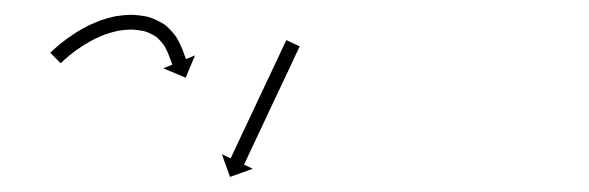

<svg xmlns="http://www.w3.org/2000/svg" viewBox="-20 -591 798 260"><path d="M49.7 -521.1C49.2 -520.6 48.6 -520 48.1 -519.5L62.2 -505.3C62.7 -505.8 63.2 -506.3 63.7 -506.8C63.7 -506.8 63.7 -506.8 63.7 -506.8C63.7 -506.7 63.6 -506.7 63.6 -506.7C65.1 -508.1 66.5 -509.4 67.9 -510.7C67.9 -510.7 67.9 -510.7 67.9 -510.7C67.9 -510.7 67.8 -510.6 67.8 -510.6C70.1 -512.6 72.4 -514.5 74.7 -516.5C74.7 -516.5 74.6 -516.4 74.6 -516.4C74.6 -516.4 74.5 -516.3 74.5 -516.3C77.6 -518.7 80.6 -521.1 83.7 -523.4C83.7 -523.4 83.7 -523.3 83.7 -523.3C83.6 -523.3 83.6 -523.3 83.6 -523.3C87.3 -525.9 91.1 -528.4 95 -530.9C95 -530.9 94.9 -530.8 94.9 -530.8C94.8 -530.8 94.8 -530.7 94.8 -530.7C99.2 -533.4 103.7 -535.9 108.3 -538.3C108.3 -538.3 108.2 -538.2 108.1 -538.2C108 -538.2 108 -538.1 108 -538.1C113 -540.5 118.2 -542.8 123.4 -544.8C123.4 -544.8 123.3 -544.7 123.2 -544.7C123.1 -544.7 123 -544.6 123 -544.6C128.6 -546.5 134.4 -548.1 140.2 -549.4C140.2 -549.4 140 -549.4 139.9 -549.3C139.7 -549.3 139.6 -549.3 139.6 -549.3C145.6 -550.3 151.7 -550.8 157.9 -551C157.9 -551 157.7 -551 157.5 -551C157.4 -551 157.2 -551 157.2 -551C163.4 -550.8 169.5 -550 175.5 -548.8C175.5 -548.8 175.3 -548.9 175 -549C174.7 -549 174.5 -549.1 174.5 -549.1C180.7 -547.2 186.6 -544.4 192 -540.9C192.1 -540.9 191.8 -541.1 191.5 -541.4C191.2 -541.6 190.9 -541.8 190.9 -541.8C195.3 -537.9 199.4 -533.6 202.7 -528.7C202.7 -528.7 202.6 -528.9 202.5 -529.1C202.4 -529.3 202.3 -529.5 202.3 -529.5C204.4 -525.7 206.4 -521.7 208.1 -517.7C208.1 -517.7 208 -517.8 208 -517.8C208 -517.9 207.9 -518 207.9 -518C209 -515.2 210 -512.5 211 -509.8L211 -509.7L211 -509.7C211.6 -508.2 212.2 -506.6 212.8 -505C212.8 -505 212.8 -505 212.8 -505C212.8 -505 212.8 -504.9 212.8 -504.9C213 -504.4 213.2 -503.9 213.4 -503.5L201.2 -498.5L231.4 -485.8L244.1 -516L231.9 -511C231.7 -511.5 231.6 -511.9 231.4 -512.4C231.4 -512.4 231.4 -512.3 231.4 -512.3C231.4 -512.3 231.4 -512.3 231.4 -512.3C230.9 -513.7 230.3 -515.1 229.8 -516.6L229.8 -516.6L229.8 -516.6C228.8 -519.4 227.7 -522.3 226.6 -525.2C226.6 -525.2 226.6 -525.2 226.6 -525.3C226.5 -525.4 226.5 -525.4 226.5 -525.4C224.5 -530.2 222.2 -534.8 219.7 -539.3C219.7 -539.3 219.6 -539.5 219.4 -539.7C219.3 -539.9 219.2 -540.1 219.2 -540.1C214.9 -546.3 209.7 -551.9 204 -556.9C204 -556.9 203.7 -557.1 203.4 -557.3C203.1 -557.5 202.8 -557.8 202.8 -557.8C195.9 -562.2 188.3 -565.7 180.5 -568.2C180.5 -568.2 180.2 -568.2 180 -568.3C179.7 -568.4 179.5 -568.4 179.5 -568.4C172.4 -569.9 165.2 -570.7 158 -571C158 -571 157.8 -571 157.7 -571C157.5 -571 157.3 -571 157.3 -571C150.3 -570.8 143.3 -570.1 136.4 -569C136.4 -569 136.3 -569 136.1 -569C136 -568.9 135.8 -568.9 135.8 -568.9C129.3 -567.5 122.9 -565.7 116.7 -563.6C116.7 -563.6 116.6 -563.6 116.4 -563.5C116.3 -563.5 116.2 -563.4 116.2 -563.4C110.5 -561.2 104.9 -558.8 99.3 -556.2C99.3 -556.2 99.3 -556.1 99.2 -556.1C99.1 -556.1 99 -556 99 -556C94.1 -553.5 89.3 -550.8 84.5 -547.9C84.5 -547.9 84.4 -547.9 84.4 -547.8C84.3 -547.8 84.3 -547.8 84.3 -547.8C80.1 -545.1 76.1 -542.4 72.1 -539.6C72.1 -539.6 72 -539.6 72 -539.5C71.9 -539.5 71.9 -539.5 71.9 -539.5C68.6 -537 65.3 -534.5 62.1 -532C62.1 -532 62 -532 62 -531.9C62 -531.9 61.9 -531.9 61.9 -531.9C59.5 -529.8 57 -527.8 54.6 -525.6C54.6 -525.6 54.6 -525.6 54.5 -525.6C54.5 -525.6 54.5 -525.5 54.5 -525.5C52.9 -524.1 51.3 -522.7 49.8 -521.2C49.8 -521.2 49.8 -521.2 49.8 -521.1C49.8 -521.1 49.7 -521.1 49.7 -521.1ZM385 -526.4C385.3 -527 385.6 -527.6 385.9 -528.2L367.8 -536.7C367.5 -536.1 367.2 -535.6 366.9 -535C366.1 -533.3 365.3 -531.6 364.5 -529.9C363.3 -527.3 362.1 -524.6 360.8 -522C359.2 -518.6 357.6 -515.2 356 -511.7C354.1 -507.7 352.2 -503.7 350.3 -499.6C348.1 -495.1 346 -490.6 343.9 -486.1C341.6 -481.3 339.4 -476.4 337.1 -471.6C334.7 -466.6 332.4 -461.7 330 -456.7C327.7 -451.7 325.4 -446.7 323 -441.7C320.7 -436.9 318.5 -432.1 316.2 -427.3C314.1 -422.8 311.9 -418.3 309.8 -413.8C307.9 -409.7 306 -405.7 304.1 -401.6C302.5 -398.2 300.9 -394.8 299.3 -391.4C298 -388.8 296.8 -386.1 295.6 -383.5C294.8 -381.8 294 -380.1 293.2 -378.4C292.9 -377.8 292.6 -377.2 292.3 -376.6L280.4 -382.2L291.5 -351.4L322.3 -362.5L310.4 -368.1C310.7 -368.7 311 -369.3 311.3 -369.9C312.1 -371.6 312.9 -373.3 313.7 -375C314.9 -377.6 316.1 -380.2 317.4 -382.9C319 -386.3 320.6 -389.7 322.2 -393.1C324.1 -397.2 326 -401.2 327.9 -405.2C330 -409.7 332.2 -414.3 334.3 -418.8C336.6 -423.6 338.8 -428.4 341.1 -433.2C343.4 -438.2 345.8 -443.2 348.1 -448.2C350.5 -453.1 352.8 -458.1 355.2 -463.1C357.4 -467.9 359.7 -472.7 362 -477.6C364.1 -482.1 366.2 -486.6 368.4 -491.1C370.3 -495.1 372.2 -499.2 374.1 -503.2C375.7 -506.6 377.3 -510 378.9 -513.5C380.1 -516.1 381.4 -518.7 382.6 -521.4C383.4 -523.1 384.2 -524.8 385 -526.4Z"/></svg>

Font: FRB American Cursive Just Arrows
Style: Bold Italic
Weight: 700
Italic angle: -25°
Version: Version 2.0;Modular Font Editor K font №1